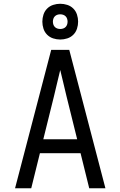

<svg xmlns="http://www.w3.org/2000/svg" viewBox="-20 -1000 640 1020"><path d="M60 0 188 -490 252 -735H348L412 -490L540 0H454L408 -186H192L146 0ZM390 -260 333 -490Q325 -525 316.5 -559.5Q308 -594 300 -628Q292 -594 283.5 -559.5Q275 -525 267 -490L210 -260ZM300 -790Q281 -790 262.5 -796Q244 -802 230.5 -815.5Q217 -829 211 -847.5Q205 -866 205 -885Q205 -904 211 -922.5Q217 -941 230.5 -954.5Q244 -968 262.5 -974Q281 -980 300 -980Q319 -980 337.5 -974Q356 -968 369.5 -954.5Q383 -941 389 -922.5Q395 -904 395 -885Q395 -866 389 -847.5Q383 -829 369.5 -815.5Q356 -802 337.5 -796Q319 -790 300 -790ZM300 -846Q308 -846 315.5 -848.5Q323 -851 328.5 -856.5Q334 -862 336.5 -869.5Q339 -877 339 -885Q339 -893 336.5 -900.5Q334 -908 328.5 -913.5Q323 -919 315.5 -921.5Q308 -924 300 -924Q292 -924 284.5 -921.5Q277 -919 271.5 -913.5Q266 -908 263.5 -900.5Q261 -893 261 -885Q261 -877 263.5 -869.5Q266 -862 271.5 -856.5Q277 -851 284.5 -848.5Q292 -846 300 -846Z"/></svg>

Font: Iosevka Fixed Extended
Style: Regular
Weight: 400
Width: 7
Monospace: yes
Designer: Belleve Invis
Foundry: Belleve Invis
Version: Version 24.1.1; ttfautohint (v1.8.4)